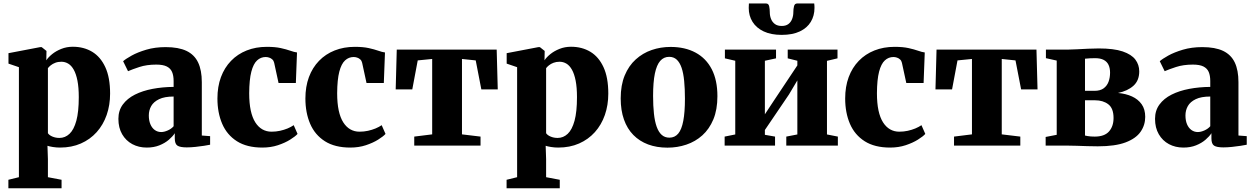

<svg xmlns="http://www.w3.org/2000/svg" viewBox="-20 -816 7023 1076"><path d="M27 239V191.5L86 177V-439.5L27.5 -459.5V-518L205.5 -552H213.5L240.5 -530.5L239.5 -478Q250.5 -495 272 -512.5Q293.5 -530 323.5 -542Q353.5 -554 388 -554Q449.5 -554 496.5 -525.8Q543.5 -497.5 570.2 -439.5Q597 -381.5 597 -291.5Q597 -227 577.8 -171.8Q558.5 -116.5 521.8 -75.5Q485 -34.5 433.2 -11.8Q381.5 11 316 11Q296 11 276 7.8Q256 4.5 246 1L248.5 75.5V177L325 191.5V239ZM313 -43Q345 -43 369.5 -66Q394 -89 407.8 -139.2Q421.5 -189.5 421.5 -271.5Q421.5 -326 414 -364Q406.5 -402 393.2 -425.5Q380 -449 362.2 -459.5Q344.5 -470 324 -470Q305 -470 290 -464.2Q275 -458.5 264.5 -450Q254 -441.5 248.5 -434V-69.5Q256 -58 274 -50.5Q292 -43 313 -43Z M802.5 11Q757.5 11 721.5 -8.2Q685.5 -27.5 664.5 -63.8Q643.5 -100 643.5 -150Q643.5 -196.5 668.2 -230.2Q693 -264 736.2 -285.8Q779.5 -307.5 835.2 -318Q891 -328.5 953 -329V-362Q953 -392.5 944.2 -412.8Q935.5 -433 914.5 -443.5Q893.5 -454 856 -454Q802 -454 761 -440.5Q720 -427 697.5 -417L670 -473Q684.5 -486 717.8 -504.5Q751 -523 799.8 -537.5Q848.5 -552 908.5 -552Q980.5 -552 1025 -530.8Q1069.5 -509.5 1090.2 -466Q1111 -422.5 1111 -355.5V-56.5L1157.5 -53V-5Q1146 -2.5 1123.8 1Q1101.5 4.5 1075.5 7.2Q1049.5 10 1026.5 10Q989.5 10 974.5 0.2Q959.5 -9.5 959.5 -40.5V-69.5Q948.5 -52 926.5 -33Q904.5 -14 873.2 -1.5Q842 11 802.5 11ZM883.5 -76Q900 -76 920.2 -85Q940.5 -94 953 -108.5V-275Q902 -275 871.5 -260.2Q841 -245.5 827.5 -221.8Q814 -198 814 -169Q814 -140.5 822.8 -119.8Q831.5 -99 847.2 -87.5Q863 -76 883.5 -76Z M1450.5 11Q1363.5 11 1307.8 -24.5Q1252 -60 1225.2 -122.2Q1198.5 -184.5 1198.5 -264Q1198.5 -330.5 1218.2 -383.8Q1238 -437 1274.8 -475Q1311.5 -513 1362.5 -533.2Q1413.5 -553.5 1475.5 -553.5Q1522 -553.5 1553.5 -546.5Q1585 -539.5 1606.8 -531.8Q1628.5 -524 1644.5 -522L1638 -351H1541L1516.5 -464Q1514 -475.5 1506.2 -482.8Q1498.5 -490 1488.5 -493.2Q1478.5 -496.5 1469 -496.5Q1441.5 -496.5 1420.8 -477.5Q1400 -458.5 1388.5 -414.2Q1377 -370 1376.5 -293.5Q1376.5 -238 1385.2 -197.2Q1394 -156.5 1410.8 -130.2Q1427.5 -104 1450.5 -91Q1473.5 -78 1501.5 -78Q1526.5 -78 1549.2 -83Q1572 -88 1591.8 -96.2Q1611.5 -104.5 1626 -114.5L1647.5 -65.5Q1635 -51.5 1606.2 -33.5Q1577.5 -15.5 1537.5 -2.2Q1497.5 11 1450.5 11Z M1943.5 11Q1856.5 11 1800.8 -24.5Q1745 -60 1718.2 -122.2Q1691.5 -184.5 1691.5 -264Q1691.5 -330.5 1711.2 -383.8Q1731 -437 1767.8 -475Q1804.5 -513 1855.5 -533.2Q1906.5 -553.5 1968.5 -553.5Q2015 -553.5 2046.5 -546.5Q2078 -539.5 2099.8 -531.8Q2121.5 -524 2137.5 -522L2131 -351H2034L2009.5 -464Q2007 -475.5 1999.2 -482.8Q1991.5 -490 1981.5 -493.2Q1971.5 -496.5 1962 -496.5Q1934.5 -496.5 1913.8 -477.5Q1893 -458.5 1881.5 -414.2Q1870 -370 1869.5 -293.5Q1869.5 -238 1878.2 -197.2Q1887 -156.5 1903.8 -130.2Q1920.5 -104 1943.5 -91Q1966.5 -78 1994.5 -78Q2019.5 -78 2042.2 -83Q2065 -88 2084.8 -96.2Q2104.5 -104.5 2119 -114.5L2140.5 -65.5Q2128 -51.5 2099.2 -33.5Q2070.5 -15.5 2030.5 -2.2Q1990.5 11 1943.5 11Z M2301.5 0V-50.5L2402 -63V-485.5L2321 -477.5L2290.5 -315H2197.5L2203.5 -538H2763.5L2769.5 -315H2677.5L2646 -477.5L2569 -485.5V-63L2673 -50.5V0Z M2819 239V191.5L2878 177V-439.5L2819.5 -459.5V-518L2997.5 -552H3005.5L3032.5 -530.5L3031.5 -478Q3042.5 -495 3064 -512.5Q3085.5 -530 3115.5 -542Q3145.5 -554 3180 -554Q3241.5 -554 3288.5 -525.8Q3335.5 -497.5 3362.2 -439.5Q3389 -381.5 3389 -291.5Q3389 -227 3369.8 -171.8Q3350.5 -116.5 3313.8 -75.5Q3277 -34.5 3225.2 -11.8Q3173.5 11 3108 11Q3088 11 3068 7.8Q3048 4.5 3038 1L3040.5 75.5V177L3117 191.5V239ZM3105 -43Q3137 -43 3161.5 -66Q3186 -89 3199.8 -139.2Q3213.5 -189.5 3213.5 -271.5Q3213.5 -326 3206 -364Q3198.5 -402 3185.2 -425.5Q3172 -449 3154.2 -459.5Q3136.5 -470 3116 -470Q3097 -470 3082 -464.2Q3067 -458.5 3056.5 -450Q3046 -441.5 3040.5 -434V-69.5Q3048 -58 3066 -50.5Q3084 -43 3105 -43Z M3458.5 -264.5Q3458.5 -339 3481 -393.2Q3503.5 -447.5 3542.8 -483Q3582 -518.5 3632.2 -535.8Q3682.5 -553 3738 -553Q3819 -553 3878 -521.2Q3937 -489.5 3968.8 -428Q4000.5 -366.5 4000.5 -277Q4000.5 -201.5 3977.8 -147Q3955 -92.5 3916 -57.5Q3877 -22.5 3826.5 -5.5Q3776 11.5 3720.5 11.5Q3660.5 11.5 3612.2 -6.5Q3564 -24.5 3529.5 -59.5Q3495 -94.5 3476.8 -146Q3458.5 -197.5 3458.5 -264.5ZM3731.5 -44.5Q3761.5 -44.5 3780.8 -67.2Q3800 -90 3809.2 -138.5Q3818.5 -187 3818.5 -263Q3818.5 -318.5 3814.2 -362.2Q3810 -406 3799.8 -436Q3789.5 -466 3772.5 -481.8Q3755.5 -497.5 3730 -497.5Q3700 -497.5 3680 -474.8Q3660 -452 3650 -403.8Q3640 -355.5 3640 -278.5Q3640 -222.5 3644.8 -179Q3649.5 -135.5 3660.2 -105.5Q3671 -75.5 3688.5 -60Q3706 -44.5 3731.5 -44.5Z M4041 0V-50.5L4100.5 -62.5V-475.5L4042.5 -489V-538H4329V-489L4266.5 -475.5V-175.5L4315 -249L4448.5 -449.5V-475.5L4394.5 -489V-538H4673.5V-489L4614.5 -475V-62.5L4675.5 -50.5V0H4386.5V-50.5L4448.5 -62.5V-365.5L4401.5 -286.5L4266.5 -87.5V-60.5L4323.5 -50.5V0ZM4273 -796.5Q4287 -796.5 4290.5 -781Q4294 -765.5 4294 -747.5Q4294 -727.5 4301 -709.8Q4308 -692 4322.8 -681.2Q4337.5 -670.5 4361 -670.5Q4384 -670.5 4398.2 -681.2Q4412.5 -692 4419.2 -709.8Q4426 -727.5 4426 -747.5Q4426 -765.5 4429.8 -781Q4433.5 -796.5 4447.5 -796.5H4543Q4544 -792 4544.2 -784.2Q4544.5 -776.5 4544.5 -771.5Q4544.5 -728 4524 -693.8Q4503.5 -659.5 4462.5 -640Q4421.5 -620.5 4360.5 -620.5Q4301 -620.5 4259.8 -640Q4218.5 -659.5 4197.2 -693.8Q4176 -728 4176 -771.5Q4176 -778 4176.5 -784.2Q4177 -790.5 4177 -796.5Z M4968.5 11Q4881.5 11 4825.8 -24.5Q4770 -60 4743.2 -122.2Q4716.5 -184.5 4716.5 -264Q4716.5 -330.5 4736.2 -383.8Q4756 -437 4792.8 -475Q4829.5 -513 4880.5 -533.2Q4931.5 -553.5 4993.5 -553.5Q5040 -553.5 5071.5 -546.5Q5103 -539.5 5124.8 -531.8Q5146.5 -524 5162.5 -522L5156 -351H5059L5034.5 -464Q5032 -475.5 5024.2 -482.8Q5016.5 -490 5006.5 -493.2Q4996.5 -496.5 4987 -496.5Q4959.5 -496.5 4938.8 -477.5Q4918 -458.5 4906.5 -414.2Q4895 -370 4894.5 -293.5Q4894.5 -238 4903.2 -197.2Q4912 -156.5 4928.8 -130.2Q4945.5 -104 4968.5 -91Q4991.5 -78 5019.5 -78Q5044.5 -78 5067.2 -83Q5090 -88 5109.8 -96.2Q5129.5 -104.5 5144 -114.5L5165.5 -65.5Q5153 -51.5 5124.2 -33.5Q5095.5 -15.5 5055.5 -2.2Q5015.5 11 4968.5 11Z M5326.5 0V-50.5L5427 -63V-485.5L5346 -477.5L5315.5 -315H5222.5L5228.5 -538H5788.5L5794.5 -315H5702.5L5671 -477.5L5594 -485.5V-63L5698 -50.5V0Z M6132 4Q6104 4 6073.5 3Q6043 2 6014.2 1Q5985.5 0 5962.5 0H5840V-48.5L5902 -60.5V-476.5L5841.5 -490V-538H5964Q5984.5 -538 6015.2 -539.8Q6046 -541.5 6078.8 -543Q6111.5 -544.5 6137.5 -544.5Q6222 -544.5 6271.5 -527.8Q6321 -511 6342.8 -482Q6364.5 -453 6364.5 -416Q6364.5 -364.5 6331.8 -335.2Q6299 -306 6245.5 -295Q6289.5 -291 6323.8 -275.5Q6358 -260 6378 -231.8Q6398 -203.5 6398 -161Q6398 -115 6372 -77.5Q6346 -40 6288 -18Q6230 4 6132 4ZM6115 -50.5Q6169.5 -50.5 6195 -79.2Q6220.5 -108 6220.5 -154.5Q6220.5 -209 6191.2 -231.5Q6162 -254 6116.5 -254H6060.5V-56.5Q6066 -55 6074.5 -53.5Q6083 -52 6093.8 -51.2Q6104.5 -50.5 6115 -50.5ZM6060.5 -307H6114Q6146 -307 6165 -321Q6184 -335 6192.5 -358Q6201 -381 6201 -409Q6201 -434 6192.5 -452.2Q6184 -470.5 6165.5 -480.2Q6147 -490 6117 -490Q6101 -490 6087 -489.2Q6073 -488.5 6060.5 -487Z M6612 11Q6567 11 6531 -8.2Q6495 -27.5 6474 -63.8Q6453 -100 6453 -150Q6453 -196.5 6477.8 -230.2Q6502.5 -264 6545.8 -285.8Q6589 -307.5 6644.8 -318Q6700.5 -328.5 6762.5 -329V-362Q6762.5 -392.5 6753.8 -412.8Q6745 -433 6724 -443.5Q6703 -454 6665.5 -454Q6611.5 -454 6570.5 -440.5Q6529.5 -427 6507 -417L6479.5 -473Q6494 -486 6527.2 -504.5Q6560.5 -523 6609.2 -537.5Q6658 -552 6718 -552Q6790 -552 6834.5 -530.8Q6879 -509.5 6899.8 -466Q6920.5 -422.5 6920.5 -355.5V-56.5L6967 -53V-5Q6955.5 -2.5 6933.2 1Q6911 4.5 6885 7.2Q6859 10 6836 10Q6799 10 6784 0.2Q6769 -9.5 6769 -40.5V-69.5Q6758 -52 6736 -33Q6714 -14 6682.8 -1.5Q6651.5 11 6612 11ZM6693 -76Q6709.5 -76 6729.8 -85Q6750 -94 6762.5 -108.5V-275Q6711.5 -275 6681 -260.2Q6650.5 -245.5 6637 -221.8Q6623.5 -198 6623.5 -169Q6623.5 -140.5 6632.2 -119.8Q6641 -99 6656.8 -87.5Q6672.5 -76 6693 -76Z"/></svg>

Font: Merriweather 60pt Black
Style: Regular
Weight: 900
Version: Version 2.100